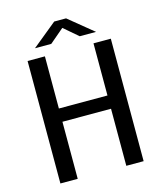

<svg xmlns="http://www.w3.org/2000/svg" viewBox="-126 -966 903 1060"><g transform="rotate(-15 325.0 -436.0)"><path d="M86.5 0V-700H185.5V-401.9H463.2V-700H562.2V0H463.2V-326.1H185.5V0ZM144.1 -757.4 284.8 -872.4H352.5L493.2 -757.4H400.1L318.9 -826.9L237.2 -757.4Z"/></g></svg>

Font: Trispace Thin
Style: Regular
Weight: 100
Designer: Tyler Finck
Foundry: Etcetera Type Company
Version: Version 1.210